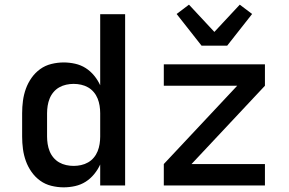

<svg xmlns="http://www.w3.org/2000/svg" viewBox="-20 -796 1240 824"><path d="M253 8Q227 8 200.5 1.5Q174 -5 152.5 -20.5Q131 -36 115.5 -58Q100 -80 91 -105Q82 -130 78.5 -156.5Q75 -183 75 -210V-310Q75 -337 78.5 -363.5Q82 -390 91 -415Q100 -440 115.5 -462Q131 -484 152.5 -499.5Q174 -515 200.5 -521.5Q227 -528 253 -528Q278 -528 302.5 -522.5Q327 -517 347.5 -504Q368 -491 384 -471.5Q400 -452 410 -430V-735H517V0H410V-90Q400 -68 384 -48.5Q368 -29 347.5 -16Q327 -3 302.5 2.5Q278 8 253 8ZM296 -84Q312 -84 328 -87.5Q344 -91 358 -99Q372 -107 382.5 -119.5Q393 -132 399 -147Q405 -162 407.5 -178Q410 -194 410 -210V-310Q410 -326 407.5 -342Q405 -358 399 -373Q393 -388 382.5 -400.5Q372 -413 358 -421Q344 -429 328 -432.5Q312 -436 296 -436Q280 -436 264 -432.5Q248 -429 234 -421Q220 -413 209.5 -400.5Q199 -388 193 -373Q187 -358 184.5 -342Q182 -326 182 -310V-210Q182 -194 184.5 -178Q187 -162 193 -147Q199 -132 209.5 -119.5Q220 -107 234 -99Q248 -91 264 -87.5Q280 -84 296 -84ZM683 0V-92L998 -428H683V-520H1117V-428L802 -92H1117V0ZM845 -600 738 -736 791 -776 900 -659 1009 -776 1062 -736 955 -600Z"/></svg>

Font: Iosevka Aile Semibold
Style: Regular
Weight: 600
Designer: Belleve Invis
Foundry: Belleve Invis
Version: Version 31.1.0; ttfautohint (v1.8.4)